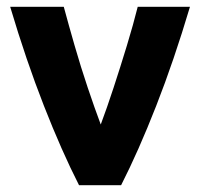

<svg xmlns="http://www.w3.org/2000/svg" viewBox="-20 -546 590 566"><path d="M213 0Q162 -100 109.5 -234Q57 -368 10 -526H168Q182 -474 200 -411.5Q218 -349 238.5 -288Q259 -227 277 -179Q295 -227 315 -288Q335 -349 354 -411.5Q373 -474 386 -526H540Q493 -368 440.5 -234Q388 -100 337 0Z"/></svg>

Font: Ubuntu Sans ExtraBold
Style: Regular
Weight: 800
Designer: Dalton Maag Ltd
Foundry: Dalton Maag Ltd
Version: Version 1.006; ttfautohint (v1.8.4.7-5d5b)